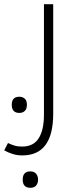

<svg xmlns="http://www.w3.org/2000/svg" viewBox="-56 -498 368 913"><path d="M50 241Q26 241 5 234.5Q-16 228 -36 217L-18 182Q-4 189 12 194Q28 199 49 199Q103 199 128 159.5Q153 120 153 48V-478H197V43Q197 241 50 241ZM36 39Q0 39 0 0Q0 -38 36 -38Q51 -38 61.5 -29Q72 -20 72 0Q72 20 62 29.5Q52 39 36 39ZM88 395Q52 395 52 356Q52 317 88 317Q106 317 115.5 328Q125 339 125 356Q125 373 116 384Q107 395 88 395Z"/></svg>

Font: Noto Kufi Arabic ExtraLight
Style: Regular
Weight: 200
Designer: Monotype Design Team, David Williams, Khaled Hosny
Foundry: Google LLC
Version: Version 2.109; ttfautohint (v1.8.4.7-5d5b)